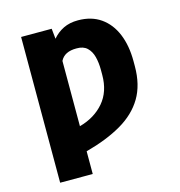

<svg xmlns="http://www.w3.org/2000/svg" viewBox="-111 -651 892 953"><g transform="rotate(-15 335.0 -175.0)"><path d="M243.7 -493.2Q267.1 -521 299.3 -536.9Q331.5 -552.7 374.5 -552.7Q443.4 -552.7 491.2 -519.3Q539.1 -485.8 564 -425.8Q588.9 -365.7 588.9 -286.1V-259.8Q588.9 -163.6 549.3 -97.4Q509.8 -31.2 433.8 12.9Q357.9 57.1 248.5 86.4V203.1H81.1V-545.9H238.3ZM248.5 -42.5Q327.1 -64 374.3 -118.9Q421.4 -173.8 421.4 -259.8V-286.1Q421.4 -322.3 413.6 -352.8Q405.8 -383.3 386.2 -401.9Q366.7 -420.4 332 -419.9Q269.5 -420.4 248.5 -377.9Z"/></g></svg>

Font: Inter Display Extra Bold
Style: Regular
Weight: 800
Designer: Rasmus Andersson
Foundry: rsms
Version: Version 4.000;git-4fc901f